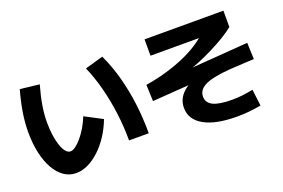

<svg xmlns="http://www.w3.org/2000/svg" viewBox="-105 -1101 2209 1501"><g transform="rotate(-20 1000.0 -350.5)"><path d="M317 42Q262 42 217 11Q172 -20 139.5 -77Q107 -134 89.5 -213Q72 -292 72 -388Q72 -464 85 -546Q98 -628 125 -726L285 -708Q260 -620 248 -547Q236 -474 236 -407Q236 -348 243.5 -298Q251 -248 264 -211Q277 -174 294.5 -153.5Q312 -133 332 -133Q352 -133 376.5 -151Q401 -169 427.5 -200.5Q454 -232 478 -272.5Q502 -313 519 -357L664 -281Q638 -212 599.5 -153Q561 -94 514 -50Q467 -6 417 18Q367 42 317 42ZM791 -57Q791 -171 776.5 -284Q762 -397 734.5 -503Q707 -609 667 -701L818 -744Q863 -649 893.5 -538.5Q924 -428 939.5 -307Q955 -186 955 -57Z M1649 57Q1473 57 1377 3Q1281 -51 1281 -149Q1281 -213 1324 -261Q1367 -309 1458 -348L1462 -310L1072 -282L1067 -419Q1152 -432 1232.5 -455Q1313 -478 1384 -508Q1455 -538 1512.5 -574.5Q1570 -611 1610 -651L1659 -622H1175V-758H1831V-622Q1796 -593 1743 -561Q1690 -529 1629 -498.5Q1568 -468 1508 -443.5Q1448 -419 1398 -405L1360 -416L1920 -458L1925 -321L1769 -313Q1656 -307 1585.5 -291.5Q1515 -276 1483 -248.5Q1451 -221 1451 -181Q1451 -129 1501 -104.5Q1551 -80 1658 -80Q1702 -80 1741 -84.5Q1780 -89 1833 -99L1850 38Q1800 47 1752.5 52Q1705 57 1649 57Z"/></g></svg>

Font: M PLUS 1 ExtraBold
Style: Regular
Weight: 800
Designer: Coji Morishita
Foundry: UNDERFOREST DESIGN
Version: Version 1.001